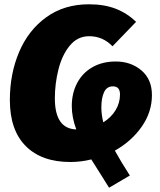

<svg xmlns="http://www.w3.org/2000/svg" viewBox="-20 -736 745 896"><path d="M516 -33Q544 18 586 83L489 140L454 84L406 8Q358 20 308 20Q174 20 100 -54.5Q26 -129 26 -269Q26 -392 69.5 -494Q113 -596 196.5 -656Q280 -716 395 -716Q467 -716 520.5 -695Q574 -674 615 -634L505 -520Q460 -567 396 -567Q342 -567 306 -523.5Q270 -480 253 -413Q236 -346 236 -277Q236 -135 336 -132Q315 -188 315 -241Q315 -301 340 -348.5Q365 -396 411.5 -422.5Q458 -449 520 -449Q591 -449 640 -407.5Q689 -366 689 -292Q689 -213 641.5 -145Q594 -77 516 -33ZM540 -295Q540 -333 507 -333Q478 -333 465.5 -305.5Q453 -278 453 -235Q453 -202 462 -165Q499 -188 519.5 -222Q540 -256 540 -295Z"/></svg>

Font: Fira Sans Black
Style: Italic
Weight: 900
Italic angle: -8°
Designer: Carrois Corporate & Edenspiekermann AG
Foundry: Carrois Corporate GbR & Edenspiekermann AG
Version: Version 4.203